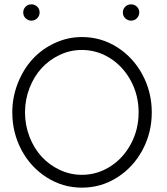

<svg xmlns="http://www.w3.org/2000/svg" viewBox="-20 -842 777 892"><path d="M126 -821.8Q141.1 -821.8 152.6 -811.3Q164.1 -800.8 164.1 -784.2Q164.1 -769 153.3 -757.6Q142.6 -746.1 126 -746.1Q110.8 -746.1 99.4 -756.8Q87.9 -767.6 87.9 -784.2Q87.9 -799.3 98.6 -810.5Q109.4 -821.8 126 -821.8ZM588.9 -821.8Q604 -821.8 615.5 -811.3Q627 -800.8 627 -784.2Q627 -769 616.2 -757.6Q605.5 -746.1 588.9 -746.1Q573.7 -746.1 562.3 -756.8Q550.8 -767.6 550.8 -784.2Q550.8 -799.3 561.5 -810.5Q572.3 -821.8 588.9 -821.8ZM360.8 -669.9Q449.7 -669.9 524.4 -622.6Q599.1 -575.2 642.1 -494.6Q685.1 -414.1 685.1 -319.8Q685.1 -225.6 642.1 -145.3Q599.1 -64.9 524.4 -17.6Q449.7 29.8 360.8 29.8Q272 29.8 197.3 -17.6Q122.6 -64.9 79.8 -145.3Q37.1 -225.6 37.1 -319.8Q37.1 -390.1 62.5 -454.8Q87.9 -519.5 130.9 -566.7Q173.8 -613.8 234.1 -641.8Q294.4 -669.9 360.8 -669.9ZM359.9 -609.9Q306.6 -609.9 258.1 -587.2Q209.5 -564.5 173.8 -525.9Q138.2 -487.3 117.2 -433.3Q96.2 -379.4 96.2 -319.8Q96.2 -260.3 117.2 -206.3Q138.2 -152.3 173.8 -113.8Q209.5 -75.2 258.1 -52.5Q306.6 -29.8 359.9 -29.8Q431.2 -29.8 491.7 -68.1Q552.2 -106.4 588.1 -173.3Q624 -240.2 624 -319.8Q624 -399.4 588.1 -466.3Q552.2 -533.2 491.7 -571.5Q431.2 -609.9 359.9 -609.9Z"/></svg>

Font: Beon
Style: Regular
Weight: 400
Designer: BSozoo
Foundry: BSozoo
Version: Version 1.001;PS 001.001;hotconv 1.0.70;makeotf.lib2.5.58329